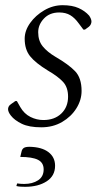

<svg xmlns="http://www.w3.org/2000/svg" viewBox="-20 -480 400 739"><path d="M139 10Q92 10 64 -3.5Q36 -17 22 -35Q11 -49 11 -60Q11 -64 13 -69Q15 -74 22 -79L39 -91H45L58 -68Q73 -42 97 -30Q121 -18 147 -18Q190 -18 216 -43Q242 -68 242 -108Q242 -144 222.5 -165Q203 -186 165 -208Q116 -238 95.5 -264Q75 -290 75 -331Q75 -362 96 -391.5Q117 -421 150.5 -440.5Q184 -460 221 -460Q258 -460 282.5 -449Q307 -438 323 -420Q332 -407 332 -397Q332 -392 329.5 -386.5Q327 -381 322 -377L307 -366H301L283 -390Q268 -411 250.5 -421.5Q233 -432 208 -432Q171 -432 149 -408.5Q127 -385 127 -356Q127 -323 144.5 -301.5Q162 -280 194 -261Q244 -232 269 -206Q294 -180 294 -130Q294 -95 274 -63Q254 -31 219 -10.5Q184 10 139 10ZM77 239Q70 239 60 238.5Q50 238 43 236L46 226Q53 227 59.5 227.5Q66 228 73 228Q105 228 126.5 214Q148 200 148 172Q148 146 126 135Q104 124 58 124L63 103Q65 94 71.5 89.5Q78 85 94 85Q141 86 166.5 105.5Q192 125 192 158Q192 197 159.5 218Q127 239 77 239Z"/></svg>

Font: Spectral Light
Style: Italic
Weight: 300
Italic angle: -10°
Designer: Jean-Baptiste Levee
Foundry: Production Type
Version: Version 2.001